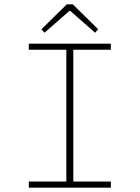

<svg xmlns="http://www.w3.org/2000/svg" viewBox="-20 -860 640 880"><path d="M112 0V-28H284V-632H112V-660H488V-632H316V-28H488V0ZM184 -710 170 -726 286 -840H314L430 -726L416 -710L302 -810H298Z"/></svg>

Font: Source Code Pro ExtraLight ExtraLight
Style: Regular
Weight: 250
Monospace: yes
Version: Version 1.018;hotconv 1.0.116;makeotfexe 2.5.65601